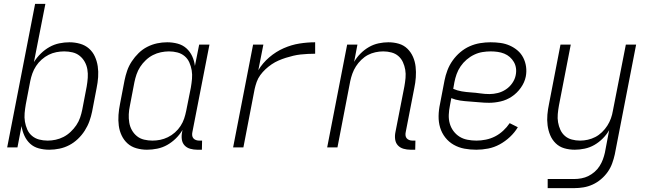

<svg xmlns="http://www.w3.org/2000/svg" viewBox="-20 -760 3340 990"><path d="M234 12Q206 12 180 5Q154 -2 135.5 -19Q117 -36 106 -60Q95 -84 91 -110L70 0H17L161 -740H214L155 -440Q170 -464 190.5 -484Q211 -504 235 -517.5Q259 -531 285.5 -536.5Q312 -542 338 -542Q366 -542 392.5 -534.5Q419 -527 438.5 -510Q458 -493 469 -469Q480 -445 484 -418Q488 -391 486 -362.5Q484 -334 478 -305L455 -185Q450 -160 441 -135Q432 -110 417 -86.5Q402 -63 381.5 -43.5Q361 -24 337 -11.5Q313 1 286.5 6.5Q260 12 234 12ZM226 -35Q246 -35 267 -39.5Q288 -44 307.5 -54Q327 -64 344 -80Q361 -96 373.5 -114.5Q386 -133 393 -153.5Q400 -174 404 -194L427 -314Q431 -337 432.5 -359Q434 -381 430.5 -402Q427 -423 417 -441Q407 -459 391 -472Q375 -485 354 -490Q333 -495 311 -495Q291 -495 270.5 -491Q250 -487 231 -477.5Q212 -468 195 -453Q178 -438 166 -419.5Q154 -401 147 -381.5Q140 -362 136 -342L113 -222Q109 -199 107 -176.5Q105 -154 108.5 -133Q112 -112 120.5 -92.5Q129 -73 145 -59.5Q161 -46 182 -40.5Q203 -35 226 -35Z M738 12Q710 12 683.5 4.5Q657 -3 638 -20Q619 -37 607.5 -61Q596 -85 592.5 -112Q589 -139 591 -167.5Q593 -196 599 -225L622 -345Q627 -370 635.5 -395Q644 -420 659.5 -443.5Q675 -467 695 -486.5Q715 -506 739.5 -518.5Q764 -531 790 -536.5Q816 -542 842 -542Q870 -542 896 -535Q922 -528 941 -511Q960 -494 971 -470Q982 -446 985 -420L1007 -530H1060L972 -79Q970 -70 971 -61.5Q972 -53 977 -47Q982 -41 990 -38Q998 -35 1007 -35H1022L1021 12H997Q978 12 960.5 7Q943 2 931.5 -10.5Q920 -23 917.5 -41.5Q915 -60 919 -79L921 -90Q907 -66 886.5 -46Q866 -26 842 -12.5Q818 1 791 6.5Q764 12 738 12ZM766 -35Q786 -35 806 -39Q826 -43 845.5 -52.5Q865 -62 882 -77Q899 -92 911 -110.5Q923 -129 929.5 -148.5Q936 -168 940 -188L964 -308Q968 -331 970 -353.5Q972 -376 968.5 -397Q965 -418 956.5 -437.5Q948 -457 932 -470.5Q916 -484 895 -489.5Q874 -495 851 -495Q831 -495 809.5 -490.5Q788 -486 768.5 -476Q749 -466 732 -450Q715 -434 703 -415.5Q691 -397 684 -376.5Q677 -356 673 -336L650 -216Q645 -193 644 -171Q643 -149 646.5 -128Q650 -107 660 -89Q670 -71 686 -58Q702 -45 723 -40Q744 -35 766 -35Z M1182 0 1285 -530H1338L1312 -398Q1334 -435 1368.5 -464.5Q1403 -494 1443 -511.5Q1483 -529 1524 -535.5Q1565 -542 1605 -542V-483Q1587 -483 1567.5 -482Q1548 -481 1529.5 -479Q1511 -477 1492 -472.5Q1473 -468 1454 -462Q1435 -456 1416.5 -448Q1398 -440 1381 -428.5Q1364 -417 1349 -403Q1334 -389 1322 -372.5Q1310 -356 1303.5 -337.5Q1297 -319 1293 -301L1235 0Z M2097 12Q2078 12 2060.5 7Q2043 2 2031.5 -10.5Q2020 -23 2017.5 -41.5Q2015 -60 2019 -79L2065 -314Q2069 -336 2071 -358Q2073 -380 2069.5 -400.5Q2066 -421 2057.5 -439.5Q2049 -458 2034 -471Q2019 -484 1998.5 -489.5Q1978 -495 1956 -495Q1936 -495 1915.5 -490.5Q1895 -486 1877 -476.5Q1859 -467 1843 -451.5Q1827 -436 1815.5 -418Q1804 -400 1797 -380.5Q1790 -361 1786 -342L1720 0H1667L1770 -530H1823L1806 -441Q1819 -464 1839 -484Q1859 -504 1882.5 -517.5Q1906 -531 1932 -536.5Q1958 -542 1982 -542Q2011 -542 2036.5 -534.5Q2062 -527 2080.5 -509Q2099 -491 2109.5 -467Q2120 -443 2123 -416Q2126 -389 2124 -361Q2122 -333 2116 -305L2072 -79Q2070 -70 2071 -61.5Q2072 -53 2077 -47Q2082 -41 2090 -38Q2098 -35 2107 -35H2122L2121 12Z M2436 12Q2404 12 2374.5 6.5Q2345 1 2319.5 -13.5Q2294 -28 2276 -51Q2258 -74 2249.5 -102Q2241 -130 2241.5 -161.5Q2242 -193 2249 -225L2272 -345Q2277 -371 2287 -397.5Q2297 -424 2314 -448Q2331 -472 2353.5 -491Q2376 -510 2402 -521.5Q2428 -533 2455.5 -537.5Q2483 -542 2509 -542Q2536 -542 2561 -538.5Q2586 -535 2608.5 -525Q2631 -515 2649 -499.5Q2667 -484 2678 -462.5Q2689 -441 2692.5 -416Q2696 -391 2691 -365Q2685 -335 2665.5 -307.5Q2646 -280 2619 -262Q2592 -244 2561.5 -237Q2531 -230 2502 -230Q2477 -230 2452.5 -232.5Q2428 -235 2402.5 -236.5Q2377 -238 2353 -241.5Q2329 -245 2307 -254L2300 -216Q2295 -192 2294 -168.5Q2293 -145 2299 -123.5Q2305 -102 2318 -84.5Q2331 -67 2349 -55.5Q2367 -44 2390 -39.5Q2413 -35 2437 -35Q2460 -35 2485 -40Q2510 -45 2532.5 -56.5Q2555 -68 2574.5 -86Q2594 -104 2608 -125L2650 -104Q2634 -77 2609.5 -54Q2585 -31 2556.5 -15.5Q2528 0 2497 6Q2466 12 2436 12ZM2504 -275Q2525 -275 2547 -280.5Q2569 -286 2588.5 -299Q2608 -312 2621.5 -331.5Q2635 -351 2639 -372Q2643 -391 2640.5 -408.5Q2638 -426 2629.5 -440.5Q2621 -455 2608.5 -466Q2596 -477 2580 -483.5Q2564 -490 2546 -492.5Q2528 -495 2510 -495Q2489 -495 2467.5 -491.5Q2446 -488 2425 -478Q2404 -468 2386 -452.5Q2368 -437 2355 -418Q2342 -399 2334.5 -378Q2327 -357 2323 -336L2317 -302Q2337 -293 2360.5 -289Q2384 -285 2408.5 -283.5Q2433 -282 2456.5 -278.5Q2480 -275 2504 -275Z M2942 210H2804V163H2942Q2959 163 2978 159.5Q2997 156 3014 147.5Q3031 139 3046 126Q3061 113 3071.5 96.5Q3082 80 3088.5 62.5Q3095 45 3099 27L3121 -89Q3108 -66 3088 -46Q3068 -26 3044.5 -12.5Q3021 1 2994.5 6.5Q2968 12 2944 12Q2915 12 2889.5 4.5Q2864 -3 2845.5 -21Q2827 -39 2817 -63Q2807 -87 2803.5 -114Q2800 -141 2802.5 -169Q2805 -197 2811 -225L2870 -530H2923L2862 -216Q2858 -194 2856 -172Q2854 -150 2857.5 -129.5Q2861 -109 2869.5 -90.5Q2878 -72 2893 -59Q2908 -46 2928.5 -40.5Q2949 -35 2971 -35Q2991 -35 3011 -39.5Q3031 -44 3049.5 -53.5Q3068 -63 3084 -78.5Q3100 -94 3111.5 -112Q3123 -130 3130 -149.5Q3137 -169 3140 -188L3207 -530H3260L3150 36Q3145 59 3136.5 82.5Q3128 106 3113.5 126.5Q3099 147 3079 164Q3059 181 3036 191.5Q3013 202 2989 206Q2965 210 2942 210Z"/></svg>

Font: Lode Dark Term
Style: Italic
Weight: 400
Italic angle: -11°
Monospace: yes
Designer: Belleve Invis
Foundry: Belleve Invis
Version: Version 29.2.0